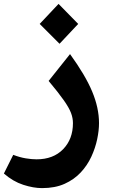

<svg xmlns="http://www.w3.org/2000/svg" viewBox="-110 -714 579 987"><path d="M106 253Q62 253 9.5 236Q-43 219 -90 178L-42 82Q-8 95 22.5 100Q53 105 78 105Q164 105 214.5 53Q265 1 265 -81Q265 -107 255 -133.5Q245 -160 218 -198.5Q191 -237 140 -298L250 -436Q329 -327 364 -243Q399 -159 399 -81Q399 -43 389.5 2Q380 47 359.5 91.5Q339 136 305 172.5Q271 209 222 231Q173 253 106 253ZM196 -489 94 -591 191 -694 292 -591Z"/></svg>

Font: Readex Pro bold
Style: Bold
Weight: 700
Designer: Bonnie Shaver-Troup, Thomas Jockin
Foundry: Lexend
Version: Version 1.200; ttfautohint (v1.8.3)